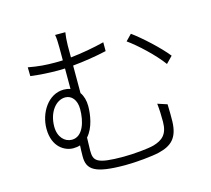

<svg xmlns="http://www.w3.org/2000/svg" viewBox="-112 -911 1175 1071"><g transform="rotate(-15 475.5 -375.5)"><path d="M99 -642 100 -591C152 -584 211 -581 254 -581C268 -581 283 -581 298 -582V-464C286 -468 274 -470 260 -470C169 -470 111 -374 111 -284C111 -176 181 -140 228 -140C243 -140 256 -142 268 -146C267 -127 266 -106 266 -82C266 -6 307 26 484 26C547 26 641 17 682 7C756 -11 797 -46 800 -141C801 -181 800 -190 799 -241L744 -259C748 -223 749 -193 749 -154C749 -80 715 -54 663 -39C630 -30 545 -22 487 -22C330 -22 315 -43 315 -104C315 -124 316 -154 317 -178C358 -223 369 -298 369 -346C369 -378 361 -406 346 -427V-586C411 -592 480 -603 542 -617V-668C479 -652 411 -640 346 -633V-702C346 -725 349 -760 352 -777H293C297 -760 298 -728 298 -702V-629C282 -628 267 -628 252 -628C201 -628 158 -631 99 -642ZM156 -284C156 -367 203 -426 257 -426C293 -426 321 -395 321 -342C321 -270 297 -188 233 -188C192 -188 156 -223 156 -284ZM669 -639C723 -601 810 -520 854 -459L891 -497C847 -553 757 -635 703 -674Z"/></g></svg>

Font: GenEiGothic-pro-Light
Style: Regular
Weight: 300
Designer: Ryoko NISHIZUKA (kana & ideographs); Paul D. Hunt (Latin, Greek & Cyrillic); Wenlong ZHANG (bopomofo); Sandoll Communica
Foundry: Adobe Systems Incorporated; o_tamon
Version: Version 1.000.140830